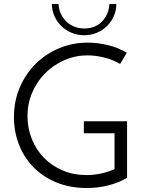

<svg xmlns="http://www.w3.org/2000/svg" viewBox="-20 -936 723 964"><path d="M618 -327V-43Q577 -19 525 -5.5Q473 8 416 8Q332 8 264.5 -19.5Q197 -47 149.5 -95Q102 -143 76 -208Q50 -273 50 -348Q50 -429 79.5 -497.5Q109 -566 159.5 -616Q210 -666 277.5 -694Q345 -722 420 -722Q471 -722 523.5 -709Q576 -696 617 -671L583 -615Q550 -635 505.5 -646.5Q461 -658 419 -658Q358 -658 303.5 -634Q249 -610 207.5 -569Q166 -528 142 -472Q118 -416 118 -353Q118 -293 139.5 -239Q161 -185 200 -144.5Q239 -104 294 -80.5Q349 -57 416 -57Q449 -57 485.5 -64.5Q522 -72 555 -87V-267H401V-327ZM403 -759Q370 -759 340.5 -771Q311 -783 289 -804Q267 -825 254 -854Q241 -883 240 -916H274Q275 -890 285 -868Q295 -846 312 -829Q329 -812 352.5 -802.5Q376 -793 403 -793Q459 -793 493 -829Q527 -865 529 -916H564Q564 -883 551 -854Q538 -825 516 -804Q494 -783 465 -771Q436 -759 403 -759Z"/></svg>

Font: Josefin Sans
Style: Regular
Weight: 400
Designer: Santiago Orozco
Foundry: Typemade
Version: Version 1.0